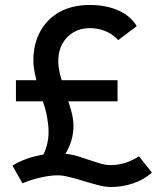

<svg xmlns="http://www.w3.org/2000/svg" viewBox="-20 -730 650 771"><path d="M122 -74Q137 -82 149 -101Q161 -120 168 -146Q175 -172 175 -201Q175 -215 173.5 -229Q172 -243 169 -260.5Q166 -278 159.5 -300Q153 -322 143 -352Q131 -389 125 -413Q119 -437 116.5 -454Q114 -471 114 -487Q114 -554 142 -604.5Q170 -655 220.5 -682.5Q271 -710 340 -710Q407 -710 456.5 -687.5Q506 -665 529 -625L455 -569Q440 -585 422 -595.5Q404 -606 383.5 -611.5Q363 -617 340 -617Q303 -617 274.5 -600Q246 -583 230 -553.5Q214 -524 214 -486Q214 -455 224.5 -418.5Q235 -382 245 -353Q255 -323 265 -288.5Q275 -254 275 -224Q275 -194 266.5 -165.5Q258 -137 241 -109.5Q224 -82 197 -53ZM313 -4Q300 -8 282 -13Q264 -18 246 -22Q228 -26 214 -26Q182 -26 144.5 -17.5Q107 -9 70 6L30 -65Q69 -89 117 -101.5Q165 -114 214 -114Q243 -114 267 -109Q291 -104 334 -89Q355 -82 379 -74.5Q403 -67 425 -67Q453 -67 481 -75.5Q509 -84 538 -102L590 -37Q559 -9 515.5 6Q472 21 425 21Q402 21 368.5 12Q335 3 313 -4ZM44 -323V-408H452V-323Z"/></svg>

Font: Our Lexend
Style: Regular
Weight: 400
Designer: Bonnie Shaver-Troup, Thomas Jockin
Foundry: Lexend
Version: Version 1.007